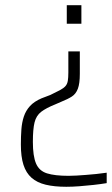

<svg xmlns="http://www.w3.org/2000/svg" viewBox="-20 -530 429 736"><path d="M234 186Q188 186 155 178Q122 170 101 151.5Q80 133 70 102Q60 71 60 24Q60 -7 62 -34Q64 -61 71.5 -83.5Q79 -106 95 -123.5Q111 -141 139 -153L173 -166Q196 -177 210 -184.5Q224 -192 231 -200Q238 -208 240 -220.5Q242 -233 242 -252V-333H286V-247Q286 -210 278.5 -190Q271 -170 255.5 -160Q240 -150 215 -140L192 -130Q157 -116 138 -101.5Q119 -87 112.5 -61Q106 -35 106 14Q106 68 118 96.5Q130 125 160 134.5Q190 144 243 144Q257 144 273.5 143Q290 142 309.5 140.5Q329 139 349 137Q369 135 389 132V172Q365 176 337.5 179Q310 182 283.5 184Q257 186 234 186ZM236 -439V-510H292V-439Z"/></svg>

Font: Saira SemiCondensed ExtraLight
Style: Regular
Weight: 250
Width: 4
Designer: Hector Gatti with collaboration of the Omnibus-Type team
Foundry: Omnibus-Type
Version: Version 1.101